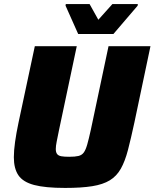

<svg xmlns="http://www.w3.org/2000/svg" viewBox="-20 -915 759 943"><path d="M300 8Q202 8 147.5 -6.5Q93 -21 70.5 -54Q48 -87 48 -143Q48 -175 54 -218Q60 -261 71 -313L151 -688H357L270 -277Q263 -242 258.5 -220Q254 -198 254 -183Q254 -167 260.5 -158.5Q267 -150 281.5 -147.5Q296 -145 320 -145Q349 -145 365.5 -149Q382 -153 391.5 -166Q401 -179 408.5 -205.5Q416 -232 426 -277L513 -688H719L640 -313Q623 -234 608.5 -178.5Q594 -123 573.5 -86.5Q553 -50 519.5 -29.5Q486 -9 433 -0.5Q380 8 300 8ZM364 -748 302 -887 303 -895H420L463 -818L532 -895H657L656 -887L537 -748Z"/></svg>

Font: Saira Thin ExtraBold
Style: Italic
Weight: 800
Italic angle: -12°
Version: Version 1.101